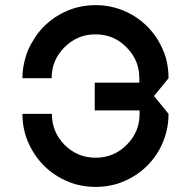

<svg xmlns="http://www.w3.org/2000/svg" viewBox="-20 -739 753 757"><path d="M644.5 -290C626 -313.5 606.4 -336.9 586.9 -360.4C613.3 -391.6 631.8 -415 644.5 -430.7V-431.6C644.5 -460 640.6 -486.3 633.8 -511.7C626 -537.1 615.2 -560.5 601.6 -583C550.8 -665 460 -718.8 357.4 -718.8C305.7 -718.8 257.8 -706.1 214.8 -681.6C170.9 -656.2 136.7 -623 112.3 -582C97.7 -559.6 86.9 -536.1 80.1 -510.7C72.3 -484.4 68.4 -458 68.4 -430.7C120.1 -430.7 158.2 -430.7 183.6 -430.7C183.6 -478.5 200.2 -518.6 234.4 -552.7C268.6 -586.9 308.6 -603.5 356.4 -603.5C404.3 -603.5 445.3 -586.9 478.5 -552.7C512.7 -518.6 529.3 -478.5 529.3 -430.7C529.3 -422.9 529.3 -417 529.3 -413.1C451.2 -413.1 392.6 -413.1 353.5 -413.1C353.5 -364.3 353.5 -328.1 353.5 -303.7C431.6 -303.7 490.2 -303.7 530.3 -303.7C530.3 -297.9 530.3 -293 530.3 -290C530.3 -242.2 513.7 -202.1 479.5 -168C445.3 -133.8 405.3 -117.2 357.4 -117.2C309.6 -117.2 268.6 -133.8 234.4 -168C201.2 -202.1 184.6 -242.2 184.6 -290C132.8 -290 94.7 -290 68.4 -290C68.4 -238.3 81.1 -191.4 106.4 -147.5C130.9 -104.5 164.1 -70.3 205.1 -44.9C227.5 -31.2 251 -20.5 277.3 -12.7C302.7 -5.9 329.1 -2 357.4 -2C384.8 -2 411.1 -5.9 436.5 -12.7C462.9 -20.5 486.3 -31.2 508.8 -44.9C549.8 -70.3 583 -104.5 607.4 -147.5C631.8 -191.4 644.5 -238.3 644.5 -290Z"/></svg>

Font: DropForged
Style: Regular
Weight: 400
Designer: Antoine
Version: Version 1.0